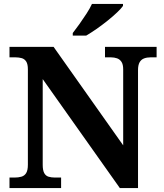

<svg xmlns="http://www.w3.org/2000/svg" viewBox="-20 -951 828 971"><path d="M28 0V-53H53Q73 -53 88.5 -57.5Q104 -62 112.5 -76Q121 -90 121 -118V-600Q121 -627 112.5 -640Q104 -653 89.5 -657Q75 -661 58 -661H28V-714H251L603 -216V-600Q603 -625 594.5 -638Q586 -651 572 -656Q558 -661 541 -661H511V-714H772V-661H741Q723 -661 708.5 -655.5Q694 -650 686 -636Q678 -622 678 -596V0H586L196 -551V-118Q196 -90 203.5 -76Q211 -62 225 -57.5Q239 -53 259 -53H289V0ZM348 -784Q363 -803 381.5 -829Q400 -855 417.5 -882Q435 -909 445 -931H602V-921Q593 -908 572 -888Q551 -868 523.5 -846Q496 -824 468 -804.5Q440 -785 416 -771H348Z"/></svg>

Font: Noto Serif Hebrew
Style: Bold
Weight: 700
Version: Version 2.003